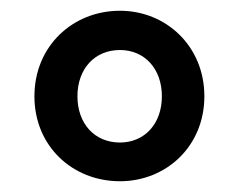

<svg xmlns="http://www.w3.org/2000/svg" viewBox="-20 -798 444 357"><path d="M203 -461C289 -461 360 -526 360 -619C360 -712 289 -778 203 -778C115 -778 44 -712 44 -619C44 -526 115 -461 203 -461ZM203 -533C156 -533 124 -568 124 -619C124 -670 156 -705 203 -705C249 -705 281 -670 281 -619C281 -568 249 -533 203 -533Z"/></svg>

Font: Noto Sans Mono CJK TC
Style: Bold
Weight: 700
Designer: Ryoko NISHIZUKA 西塚涼子 (kana, bopomofo & ideographs); Paul D. Hunt (Latin, Greek & Cyrillic); Sandoll Communications 산돌커뮤니
Foundry: Adobe
Version: Version 2.004;hotconv 1.0.118;makeotfexe 2.5.65603